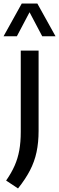

<svg xmlns="http://www.w3.org/2000/svg" viewBox="-52 -829 333 1082"><path d="M49.5 233 -17.5 188.5Q12.5 145.5 30.5 104.5Q48.5 63.5 56.8 17.5Q65 -28.5 65 -86V-544H165.5V-91.5Q165.5 -26.5 154 27.8Q142.5 82 116.8 131.5Q91 181 49.5 233ZM-32 -624.5 70.5 -809H158.5L261 -624.5H186L114.5 -760L43 -624.5Z"/></svg>

Font: Encode Sans SemiCondensed SemiCondensed Medium
Style: Regular
Weight: 500
Width: 4
Designer: Multiple Designers
Foundry: Impallari Type
Version: Version 3.000; ttfautohint (v1.8.3) -l 8 -r 50 -G 200 -x 14 